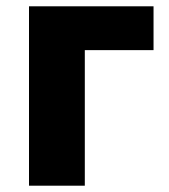

<svg xmlns="http://www.w3.org/2000/svg" viewBox="-20 -589 537 609"><path d="M72 0H249V-430H467V-569H72Z"/></svg>

Font: Noto Sans CJK KR Black
Style: Regular
Weight: 900
Designer: Ryoko NISHIZUKA (kana & ideographs); Paul D. Hunt (Latin, Greek & Cyrillic); Wenlong ZHANG (bopomofo); Sandoll Communica
Foundry: Adobe Systems Incorporated
Version: Version 1.004;PS 1.004;hotconv 1.0.82;makeotf.lib2.5.63406